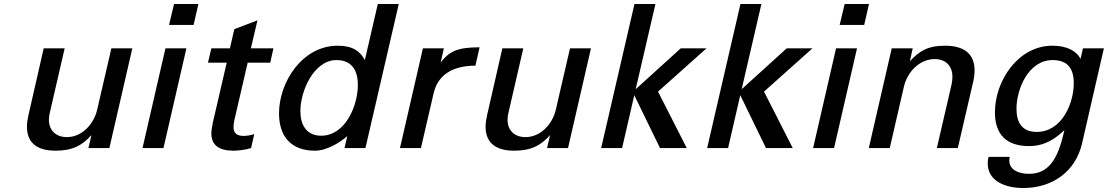

<svg xmlns="http://www.w3.org/2000/svg" viewBox="-20 -742 5551 962"><path d="M115 -107C115 -28 164 13 258 13C340 13 389 -10 438 -65L423 0H528L643 -500H538L467 -193C450 -119 390 -55 315 -55C259 -55 225 -90 225 -142C225 -153 227 -166 230 -179L304 -500H199L123 -167C118 -145 115 -125 115 -107Z M950 -617 974 -722H852L827 -617ZM799 0 914 -500H809L694 0Z M1154 -139 1221 -428H1334L1350 -500H1237L1270 -640L1154 -596L1132 -500H1039L1022 -428H1116L1046 -126C1042 -106 1039 -88 1039 -73C1039 -17 1075 13 1149 13C1175 13 1208 9 1238 0L1254 -70C1236 -64 1215 -61 1200 -61C1164 -61 1150 -78 1150 -106C1150 -116 1152 -127 1154 -139Z M1378 -174C1378 -61 1436 13 1558 13C1619 13 1686 -30 1720 -60L1706 0H1811L1978 -722H1873L1808 -441C1785 -484 1749 -513 1672 -513C1495 -513 1378 -331 1378 -174ZM1485 -185C1485 -287 1553 -441 1666 -441C1738 -441 1773 -395 1773 -317C1773 -213 1711 -62 1589 -62C1514 -62 1485 -119 1485 -185Z M1984 0H2089L2152 -272C2173 -367 2248 -413 2362 -413L2383 -505C2274 -505 2232 -486 2188 -429L2204 -500H2099Z M2413 -107C2413 -28 2462 13 2556 13C2638 13 2687 -10 2736 -65L2721 0H2826L2941 -500H2836L2765 -193C2748 -119 2688 -55 2613 -55C2557 -55 2523 -90 2523 -142C2523 -153 2525 -166 2528 -179L2602 -500H2497L2421 -167C2416 -145 2413 -125 2413 -107Z M3421 0 3277 -283 3520 -500H3391L3165 -295L3264 -722H3159L2992 0H3097L3158 -265L3287 0Z M3952 0 3808 -283 4051 -500H3922L3696 -295L3795 -722H3690L3523 0H3628L3689 -265L3818 0Z M4310 -617 4334 -722H4212L4187 -617ZM4159 0 4274 -500H4169L4054 0Z M4333 0H4438L4509 -308C4526 -382 4588 -446 4663 -446C4719 -446 4752 -411 4752 -358C4752 -347 4751 -334 4748 -320L4674 0H4779L4856 -332C4861 -354 4863 -373 4863 -389C4863 -471 4812 -513 4715 -513C4626 -513 4584 -484 4539 -435L4553 -500H4448Z M4965 -179C4965 -71 5020 -10 5136 -10C5217 -10 5271 -50 5313 -90C5281 57 5234 129 5135 129C5081 129 5037 107 5037 63C5037 57 5038 51 5039 44H4933C4930 56 4929 66 4929 77C4929 165 5016 200 5107 200C5257 200 5369 114 5401 -21L5511 -500H5406L5394 -447C5375 -485 5328 -513 5253 -513C5081 -513 4965 -337 4965 -179ZM5073 -197C5073 -296 5133 -441 5254 -441C5330 -441 5360 -398 5360 -325C5360 -223 5300 -81 5174 -81C5102 -81 5073 -127 5073 -197Z"/></svg>

Font: Perun Medium Italic
Style: Regular
Weight: 500
Italic angle: -12°
Foundry: Copyright (c) Stefan Peev, Context Ltd, 2016
Version: Version 1.026